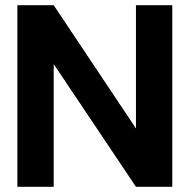

<svg xmlns="http://www.w3.org/2000/svg" viewBox="-20 -720 731 740"><path d="M47 0V-700H187L504 -225V-700H644V0H504L187 -473V0Z"/></svg>

Font: Host Grotesk Black
Style: Regular
Weight: 900
Designer: Doğukan Karapınar based on Poppins by Indian Type Foundry, Jonny Pinhorn
Foundry: Element Type
Version: Version 1.000; ttfautohint (v1.8.4.7-5d5b);gftools[0.9.33]